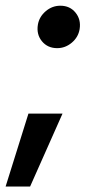

<svg xmlns="http://www.w3.org/2000/svg" viewBox="-61 -518 343 685"><path d="M-41 147.5 40.5 -112.8H162.1L46.4 147.5ZM143.1 -346.2Q108.9 -346.2 88.6 -370.8Q68.4 -395.5 74.2 -430.2Q79.1 -458.5 102.1 -478Q125 -497.6 154.3 -497.6Q188.5 -497.6 208.5 -472.9Q228.5 -448.2 223.1 -414.1Q218.3 -385.3 195.1 -365.7Q171.9 -346.2 143.1 -346.2Z"/></svg>

Font: Inter Display SemiBold
Style: Italic
Weight: 600
Italic angle: -9.39999°
Designer: Rasmus Andersson
Foundry: rsms
Version: Version 4.000;git-a52131595